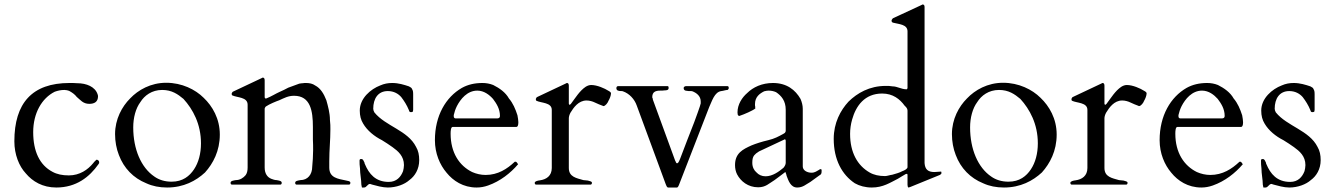

<svg xmlns="http://www.w3.org/2000/svg" viewBox="-20 -823 5944 856"><path d="M411 -111C410 -111 408 -110 405 -106C402 -104 399 -100 395 -95C372 -67 336 -41 287 -41C258 -41 234 -46 214 -57C157 -87 128 -148 128 -234C128 -318 166 -385 224 -414C238 -419 252 -422 267 -422C275 -422 282 -420 288 -418C301 -411 314 -402 322 -391C338 -378 350 -360 378 -360C401 -360 417 -369 417 -394C417 -397 416 -400 415 -403C404 -436 366 -452 324 -452C312 -453 301 -453 290 -453C123 -453 44 -363 44 -193C44 -134 65 -82 95 -50C125 -14 170 13 231 13C320 13 379 -34 419 -91C420 -92 421 -94 422 -96V-101C422 -106 416 -111 411 -111Z M493 -225C493 -192 499 -160 510 -132C532 -73 575 -29 632 -6C660 7 691 13 725 13C799 13 854 -17 894 -54C930 -94 960 -150 960 -223C960 -294 927 -350 888 -387C851 -424 791 -454 721 -454C652 -454 596 -422 560 -384C524 -348 493 -292 493 -225ZM574 -255C574 -298 585 -340 606 -368C624 -397 657 -422 703 -422C746 -422 773 -403 798 -382C840 -336 876 -270 876 -184C876 -138 865 -98 845 -68C825 -38 795 -13 745 -13C715 -13 689 -21 668 -36C609 -76 574 -158 574 -255Z M1008 -8C1008 -3 1010 -1 1013 0H1231C1234 -1 1236 -3 1236 -8C1236 -17 1223 -18 1213 -20C1205 -20 1197 -23 1189 -26C1172 -33 1160 -49 1160 -76V-339C1161 -342 1162 -345 1165 -348C1183 -360 1211 -371 1225 -376C1247 -386 1265 -396 1291 -396C1364 -396 1375 -329 1375 -257V-201C1376 -184 1376 -169 1376 -154C1376 -127 1374 -102 1372 -80C1372 -45 1352 -20 1319 -20C1309 -18 1296 -17 1296 -8C1296 -3 1298 -1 1301 0H1537C1540 -1 1542 -3 1542 -8C1542 -16 1532 -16 1524 -18C1486 -26 1448 -30 1448 -76V-104C1448 -156 1453 -196 1453 -247C1453 -259 1453 -272 1451 -288C1451 -319 1442 -351 1435 -376C1424 -404 1410 -429 1385 -442C1374 -450 1360 -453 1344 -453C1339 -453 1335 -453 1330 -452C1325 -452 1320 -451 1314 -450C1297 -444 1285 -439 1265 -432C1255 -426 1241 -420 1226 -413C1210 -406 1190 -393 1167 -384H1164C1162 -384 1161 -386 1160 -389V-465C1160 -473 1157 -477 1152 -477C1151 -477 1150 -477 1149 -476L1145 -474L1020 -415C1017 -414 1015 -412 1015 -410C1013 -408 1013 -406 1013 -405C1013 -402 1013 -400 1015 -398C1038 -387 1084 -391 1084 -356V-76C1084 -61 1081 -50 1075 -42C1065 -30 1050 -20 1031 -20C1021 -18 1008 -17 1008 -8Z M1630 -3C1631 -3 1633 -2 1639 0C1658 5 1685 13 1709 13C1747 13 1784 -1 1805 -20C1830 -38 1849 -69 1849 -109C1849 -132 1845 -151 1835 -168C1798 -242 1699 -260 1649 -322C1646 -328 1644 -333 1644 -338C1644 -383 1665 -417 1709 -417C1736 -417 1756 -405 1769 -390C1782 -373 1794 -354 1803 -332C1805 -326 1805 -323 1813 -323C1817 -323 1819 -324 1821 -326C1821 -329 1822 -331 1822 -334V-402C1822 -414 1821 -420 1817 -426C1815 -433 1810 -433 1803 -438C1782 -445 1757 -453 1729 -453C1710 -453 1693 -450 1675 -442C1633 -426 1584 -385 1584 -330C1584 -307 1589 -288 1599 -272C1617 -241 1649 -215 1683 -198C1699 -188 1715 -178 1730 -167C1755 -149 1781 -127 1781 -87C1781 -78 1779 -68 1777 -60C1767 -34 1748 -12 1713 -12C1654 -12 1625 -48 1607 -91C1606 -93 1605 -95 1605 -98C1601 -104 1600 -114 1591 -114C1588 -114 1585 -114 1585 -112C1583 -112 1583 -109 1583 -106C1583 -97 1583 -85 1585 -72C1585 -48 1591 -22 1591 0C1593 8 1593 13 1594 13H1603C1615 13 1618 -3 1630 -3Z M1998 -257H2281C2288 -257 2291 -264 2291 -278C2291 -287 2289 -297 2287 -309C2278 -337 2267 -363 2249 -384C2234 -411 2207 -430 2179 -444C2164 -450 2148 -453 2131 -453C2096 -453 2066 -446 2039 -431C1968 -390 1919 -308 1919 -198C1919 -139 1941 -88 1971 -53C2000 -17 2045 13 2105 13C2122 13 2139 10 2156 4C2210 -15 2256 -51 2290 -91C2287 -93 2284 -102 2279 -102H2277C2275 -102 2275 -102 2274 -101C2241 -70 2200 -43 2145 -43C2124 -43 2103 -48 2085 -56C2028 -84 1989 -142 1989 -227C1989 -239 1990 -257 1998 -257ZM2003 -304V-310C2006 -323 2010 -336 2017 -350C2033 -381 2063 -419 2108 -419C2138 -419 2162 -400 2178 -382C2193 -362 2209 -338 2209 -306C2209 -299 2205 -295 2196 -295H2012C2007 -295 2003 -298 2003 -304Z M2601 -18C2595 -18 2588 -20 2581 -20C2550 -29 2516 -34 2516 -74V-295C2516 -302 2518 -310 2523 -320C2537 -343 2559 -375 2595 -375C2608 -375 2622 -371 2632 -366C2642 -361 2657 -355 2668 -351L2669 -350H2670C2679 -350 2690 -365 2693 -374C2698 -382 2704 -397 2704 -407C2704 -410 2701 -414 2693 -418C2676 -429 2642 -444 2616 -444C2607 -444 2599 -441 2591 -436C2564 -418 2545 -386 2526 -361C2525 -360 2524 -358 2523 -358C2522 -356 2520 -356 2519 -356C2518 -356 2517 -357 2517 -358C2516 -360 2516 -361 2516 -362V-441C2516 -449 2513 -453 2508 -453C2507 -453 2506 -453 2505 -452L2501 -450L2376 -391C2373 -390 2371 -388 2371 -386C2369 -384 2369 -382 2369 -381C2369 -378 2369 -376 2371 -374C2393 -363 2440 -367 2440 -333V-74C2440 -39 2416 -23 2387 -19C2378 -18 2364 -15 2364 -8C2364 -3 2366 -1 2369 0H2614C2617 -1 2619 -3 2619 -8C2619 -15 2609 -15 2601 -18Z M3229 -431C3229 -432 3229 -434 3228 -436C3228 -437 3227 -438 3224 -439H3039C3034 -439 3028 -436 3028 -431C3028 -421 3035 -418 3043 -418C3047 -417 3051 -417 3056 -417C3061 -417 3064 -417 3067 -416C3085 -409 3104 -395 3104 -371V-362C3103 -360 3102 -355 3100 -348C3098 -342 3095 -334 3091 -322L3075 -278C3054 -225 3035 -175 3011 -112C3009 -110 3009 -105 3006 -102C3006 -100 3001 -95 2999 -95C2993 -95 2993 -104 2990 -107L2891 -378C2891 -379 2890 -381 2890 -384C2888 -387 2888 -389 2888 -390C2888 -413 2902 -419 2924 -419C2931 -419 2937 -419 2942 -420C2952 -420 2961 -421 2961 -431C2961 -432 2961 -434 2960 -436C2960 -438 2959 -439 2957 -439H2740C2732 -440 2728 -437 2728 -430C2728 -419 2738 -417 2749 -417C2752 -417 2755 -417 2757 -416C2786 -406 2809 -381 2819 -352L2948 -2C2950 3 2953 13 2959 13H2998C3003 13 3007 2 3008 -1L3142 -346C3154 -371 3165 -413 3196 -417C3206 -418 3215 -422 3224 -422C3227 -425 3229 -426 3229 -431Z M3559 -81V-338C3559 -353 3555 -368 3549 -382C3526 -422 3488 -453 3426 -453C3377 -453 3337 -434 3311 -408C3289 -389 3268 -358 3268 -322C3268 -319 3269 -315 3269 -312C3271 -308 3273 -306 3276 -306C3287 -310 3304 -316 3316 -322C3326 -327 3342 -334 3348 -340L3347 -342V-348C3346 -351 3346 -353 3346 -355V-359C3346 -391 3367 -406 3387 -416C3395 -418 3401 -419 3407 -419C3420 -419 3431 -416 3440 -412C3464 -396 3483 -373 3483 -334V-240C3483 -238 3483 -236 3481 -234C3481 -231 3477 -229 3472 -226C3450 -214 3434 -205 3405 -198C3375 -191 3351 -183 3331 -175C3291 -157 3257 -140 3257 -87C3257 -72 3260 -58 3266 -46C3282 -15 3315 12 3360 12C3394 12 3408 -5 3433 -20C3446 -30 3462 -41 3481 -56C3482 -56 3483 -54 3483 -52C3485 -48 3486 -44 3487 -39C3495 -18 3505 13 3534 13C3560 13 3573 -1 3593 -12C3604 -20 3617 -29 3633 -41C3641 -45 3643 -49 3643 -60V-66C3642 -68 3641 -69 3638 -69C3636 -69 3634 -68 3632 -66C3622 -61 3614 -53 3598 -53C3579 -53 3559 -63 3559 -81ZM3334 -97C3334 -112 3336 -122 3342 -130L3351 -139C3355 -142 3359 -145 3364 -148L3477 -201C3478 -202 3478 -202 3479 -202C3482 -201 3483 -199 3483 -196V-97C3483 -90 3479 -82 3473 -75C3454 -59 3425 -37 3393 -37C3376 -37 3362 -44 3353 -54C3342 -63 3334 -78 3334 -97Z M4023 -425H4020C3999 -425 3980 -438 3959 -438C3949 -440 3939 -440 3929 -440C3856 -440 3802 -408 3763 -370C3727 -331 3697 -275 3697 -204C3697 -111 3734 -44 3791 -6C3812 6 3838 13 3867 13C3917 13 3949 -9 3983 -26C3995 -34 4007 -40 4018 -47C4021 -48 4022 -48 4023 -48C4025 -48 4026 -46 4026 -43V1C4026 5 4027 13 4031 13C4034 12 4039 10 4040 10L4170 -43C4173 -45 4175 -46 4176 -48C4177 -48 4177 -49 4177 -50V-56C4177 -57 4176 -58 4175 -58C4175 -58 4146 -56 4146 -56C4117 -56 4104 -68 4102 -96V-792C4102 -799 4099 -803 4094 -803C4093 -803 4092 -803 4091 -802L4087 -800L3962 -742C3959 -740 3957 -738 3957 -736C3955 -735 3955 -733 3955 -732C3955 -729 3955 -726 3957 -725C3957 -724 3959 -723 3961 -722C3987 -715 4026 -715 4026 -683V-431C4025 -429 4025 -426 4023 -425ZM3770 -226C3770 -247 3773 -269 3779 -290C3796 -351 3835 -406 3913 -406C3961 -406 3992 -381 4013 -352C4019 -346 4026 -340 4026 -330V-78C4026 -70 4012 -63 4003 -60C3991 -53 3972 -48 3958 -44C3948 -43 3935 -38 3926 -38C3899 -38 3876 -43 3857 -54C3803 -85 3770 -143 3770 -226Z M4224 -225C4224 -192 4230 -160 4241 -132C4263 -73 4306 -29 4363 -6C4391 7 4422 13 4456 13C4530 13 4585 -17 4625 -54C4661 -94 4691 -150 4691 -223C4691 -294 4658 -350 4619 -387C4582 -424 4522 -454 4452 -454C4383 -454 4327 -422 4291 -384C4255 -348 4224 -292 4224 -225ZM4305 -255C4305 -298 4316 -340 4337 -368C4355 -397 4388 -422 4434 -422C4477 -422 4504 -403 4529 -382C4571 -336 4607 -270 4607 -184C4607 -138 4596 -98 4576 -68C4556 -38 4526 -13 4476 -13C4446 -13 4420 -21 4399 -36C4340 -76 4305 -158 4305 -255Z M4989 -18C4983 -18 4976 -20 4969 -20C4938 -29 4904 -34 4904 -74V-295C4904 -302 4906 -310 4911 -320C4925 -343 4947 -375 4983 -375C4996 -375 5010 -371 5020 -366C5030 -361 5045 -355 5056 -351L5057 -350H5058C5067 -350 5078 -365 5081 -374C5086 -382 5092 -397 5092 -407C5092 -410 5089 -414 5081 -418C5064 -429 5030 -444 5004 -444C4995 -444 4987 -441 4979 -436C4952 -418 4933 -386 4914 -361C4913 -360 4912 -358 4911 -358C4910 -356 4908 -356 4907 -356C4906 -356 4905 -357 4905 -358C4904 -360 4904 -361 4904 -362V-441C4904 -449 4901 -453 4896 -453C4895 -453 4894 -453 4893 -452L4889 -450L4764 -391C4761 -390 4759 -388 4759 -386C4757 -384 4757 -382 4757 -381C4757 -378 4757 -376 4759 -374C4781 -363 4828 -367 4828 -333V-74C4828 -39 4804 -23 4775 -19C4766 -18 4752 -15 4752 -8C4752 -3 4754 -1 4757 0H5002C5005 -1 5007 -3 5007 -8C5007 -15 4997 -15 4989 -18Z M5229 -257H5512C5519 -257 5522 -264 5522 -278C5522 -287 5520 -297 5518 -309C5509 -337 5498 -363 5480 -384C5465 -411 5438 -430 5410 -444C5395 -450 5379 -453 5362 -453C5327 -453 5297 -446 5270 -431C5199 -390 5150 -308 5150 -198C5150 -139 5172 -88 5202 -53C5231 -17 5276 13 5336 13C5353 13 5370 10 5387 4C5441 -15 5487 -51 5521 -91C5518 -93 5515 -102 5510 -102H5508C5506 -102 5506 -102 5505 -101C5472 -70 5431 -43 5376 -43C5355 -43 5334 -48 5316 -56C5259 -84 5220 -142 5220 -227C5220 -239 5221 -257 5229 -257ZM5234 -304V-310C5237 -323 5241 -336 5248 -350C5264 -381 5294 -419 5339 -419C5369 -419 5393 -400 5409 -382C5424 -362 5440 -338 5440 -306C5440 -299 5436 -295 5427 -295H5243C5238 -295 5234 -298 5234 -304Z M5649 -3C5650 -3 5652 -2 5658 0C5677 5 5704 13 5728 13C5766 13 5803 -1 5824 -20C5849 -38 5868 -69 5868 -109C5868 -132 5864 -151 5854 -168C5817 -242 5718 -260 5668 -322C5665 -328 5663 -333 5663 -338C5663 -383 5684 -417 5728 -417C5755 -417 5775 -405 5788 -390C5801 -373 5813 -354 5822 -332C5824 -326 5824 -323 5832 -323C5836 -323 5838 -324 5840 -326C5840 -329 5841 -331 5841 -334V-402C5841 -414 5840 -420 5836 -426C5834 -433 5829 -433 5822 -438C5801 -445 5776 -453 5748 -453C5729 -453 5712 -450 5694 -442C5652 -426 5603 -385 5603 -330C5603 -307 5608 -288 5618 -272C5636 -241 5668 -215 5702 -198C5718 -188 5734 -178 5749 -167C5774 -149 5800 -127 5800 -87C5800 -78 5798 -68 5796 -60C5786 -34 5767 -12 5732 -12C5673 -12 5644 -48 5626 -91C5625 -93 5624 -95 5624 -98C5620 -104 5619 -114 5610 -114C5607 -114 5604 -114 5604 -112C5602 -112 5602 -109 5602 -106C5602 -97 5602 -85 5604 -72C5604 -48 5610 -22 5610 0C5612 8 5612 13 5613 13H5622C5634 13 5637 -3 5649 -3Z"/></svg>

Font: fbb
Style: Regular
Weight: 400
Designer: David J. Perry, Michael Sharpe
Version: Version 1.045